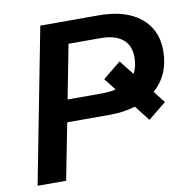

<svg xmlns="http://www.w3.org/2000/svg" viewBox="-78 -764 823 840"><g transform="rotate(-10 333.5 -344.0)"><path d="M415.5 -688Q533.2 -688 599.6 -634.5Q666 -581.1 666 -487.3Q666 -380.4 593.3 -316.4L634.3 -264.2L554.2 -199.2L501 -267.1Q450.7 -251 389.6 -251H197.8L148.9 0H22L155.3 -688ZM216.8 -349.1H374Q390.1 -349.6 404.5 -351.1Q418.9 -352.5 431.2 -356L390.1 -408.7L469.7 -473.6L520.5 -409.2Q537.1 -439 537.1 -480.5Q537.1 -533.2 503.4 -560.8Q469.7 -588.4 405.3 -588.4H263.2Z"/></g></svg>

Font: Arimo SemiBold
Style: Italic
Weight: 600
Italic angle: -12°
Version: Version 1.33